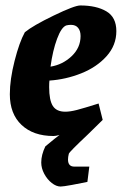

<svg xmlns="http://www.w3.org/2000/svg" viewBox="-20 -489 446 703"><path d="M161 -194Q160 -186 160 -170Q160 -122 173.5 -101Q187 -80 219 -80Q237 -80 262 -86.5Q287 -93 341 -110L356 -50L302 3Q233 68 232 74Q229 86 229 95Q229 121 252 121H307L300 177Q277 182 244 188Q211 194 202 194Q186 194 169.5 181Q153 168 142 147.5Q131 127 131 106Q131 78 146 47L180 19Q186 15 198 5Q185 9 176 9Q102 9 59 -31.5Q16 -72 16 -144Q16 -198 33.5 -266.5Q51 -335 71 -371Q100 -395 176.5 -432Q253 -469 274 -469Q333 -469 369.5 -447.5Q406 -426 406 -375Q406 -323 370 -283Q334 -243 277.5 -220.5Q221 -198 161 -194ZM165 -245Q209 -252 242 -283Q275 -314 275 -357Q275 -376 266 -387Q257 -398 240 -398Q231 -398 223 -396Q205 -390 189 -347Q173 -304 165 -245Z"/></svg>

Font: Grenze
Style: Bold Italic
Weight: 700
Italic angle: -10°
Designer: Renata Polastri
Foundry: Omnibus-Type
Version: Version 1.002; ttfautohint (v1.8)